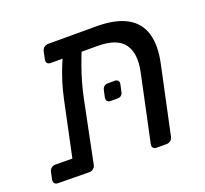

<svg xmlns="http://www.w3.org/2000/svg" viewBox="-103 -692 867 814"><g transform="rotate(-20 330.0 -285.5)"><path d="M172.4 -491.1Q162.3 -491.1 157.5 -497.4Q152.7 -503.8 154.7 -514L162 -548.1Q164 -558.3 172 -564.6Q179.9 -571 190.1 -571H406.7Q493.2 -571 543.7 -543.3Q594.3 -515.7 610.8 -461.4Q627.3 -407.1 609.9 -326.8L545.1 -22.9Q543.1 -12.7 535.2 -6.4Q527.2 0 517 0H471.5Q461.3 0 456.5 -6.3Q451.8 -12.6 453.8 -22.7L517.4 -321.8Q535.1 -402.1 504 -446.6Q472.8 -491.1 383.8 -491.1ZM273.1 -539.7H298.4Q313.6 -539.7 319.2 -532.3Q324.7 -524.9 321.2 -514.1Q304.4 -472.4 292.1 -438.3Q279.7 -404.1 270.1 -370.3Q260.5 -336.5 251.9 -294.6L196.7 -22.9Q194.7 -12.7 186.7 -6.4Q178.7 0 168.6 0L27.6 -1.6Q17.4 -1.6 12.3 -8Q7.1 -14.4 9.1 -24.6L16 -56.7Q18 -66.9 25.9 -73.3Q33.7 -79.7 43.9 -79.7L120.6 -78.9L165.3 -290.5Q173.6 -331.8 182.4 -366.3Q191.2 -400.8 204 -435.9Q216.8 -471.1 236.9 -514.9Q242.8 -526.1 250.4 -532.9Q258.1 -539.7 273.1 -539.7ZM356.4 -252.8Q346.4 -252.8 341.8 -258.8Q337.2 -264.8 338.4 -274.8L345.1 -305.3Q349.7 -327.3 371.9 -327.3H402.4Q412.4 -327.3 417 -321.3Q421.6 -315.3 419.6 -305.3L412.9 -274.8Q409.5 -252.8 386.9 -252.8Z"/></g></svg>

Font: Rubik Light
Style: Italic
Weight: 300
Italic angle: -12°
Designer: Hubert and Fischer
Foundry: Hubert and Fischer
Version: Version 2.300;gftools[0.9.30]